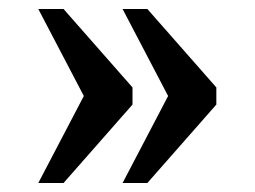

<svg xmlns="http://www.w3.org/2000/svg" viewBox="-20 -483 565 426"><path d="M252 -77 353 -270 252 -463H307L460 -289V-251L307 -77ZM65 -77 166 -270 65 -463H121L274 -289V-251L121 -77Z"/></svg>

Font: Noto Serif Toto Medium
Style: Regular
Weight: 500
Designer: Monotype Design Team
Foundry: Monotype Imaging Inc.
Version: Version 2.001; ttfautohint (v1.8.4.7-5d5b)